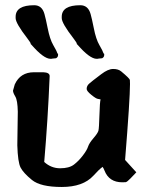

<svg xmlns="http://www.w3.org/2000/svg" viewBox="-20 -705 572 742"><path d="M290.3 -684.8Q320.8 -684.8 330.2 -650.5Q334.9 -634.1 342.4 -596.7Q350.8 -553.3 364.2 -530.6Q377.5 -507.8 379.9 -499.2L382.7 -496.6V-492.3Q382.7 -484.2 374.7 -479.9L361.6 -478.6L356.4 -477.7H353.6Q326.9 -477.7 279.5 -532.3L276.7 -534.9V-537Q276.7 -539.6 264.1 -556.4Q218.6 -615.2 218.6 -635V-635.4V-640.1Q218.6 -684.8 290.3 -684.8ZM112.1 -684.8Q142.6 -684.8 151.9 -650.5Q156.6 -634.1 164.1 -596.7Q172.6 -553.3 185.9 -530.6Q199.3 -507.8 201.6 -499.2L204.4 -496.6V-492.3Q204.4 -484.2 196.5 -479.9L183.4 -478.6L178.2 -477.7H175.4Q148.7 -477.7 101.3 -532.3L98.5 -534.9V-537Q98.5 -539.6 85.9 -556.4Q40.4 -615.2 40.4 -635V-635.4V-640.1Q40.4 -684.8 112.1 -684.8ZM448.2 -429.2Q481 -401.9 481.9 -396Q482.4 -391.6 482.4 -380.4Q482.4 -322.3 463.4 -86.9L506.8 -39.1L484.4 -15.6Q470.7 -1.5 465.8 -1Q460 -0.5 452.6 -0.5Q401.4 -0.5 383.8 -45.9Q379.9 -55.7 376.5 -60.1Q362.3 -49.8 340.8 -25.9Q300.8 17.6 218.8 17.6Q136.7 17.6 103.5 -9.5Q70.3 -36.6 59.6 -57.4Q48.8 -78.1 46.9 -143.6L48.8 -273.4Q47.9 -317.4 39.1 -332Q30.3 -346.7 30.3 -354.5V-355L37.1 -378.9Q58.6 -425.8 111.3 -425.8H147.5Q171.9 -424.8 171.9 -411.1V-410.6Q165 -243.2 150.9 -79.1Q177.7 -54.7 212.4 -54.7Q247.1 -54.7 265.6 -68.8Q284.2 -83 300 -103.8Q315.9 -124.5 320.3 -138.2Q324.7 -151.9 341.3 -171.1Q357.9 -190.4 360.4 -200Q362.8 -209.5 364.3 -260.3Q365.7 -311 368.7 -320.8Q365.7 -321.8 358.4 -322.8Q351.1 -323.7 333 -338.4Q314.9 -353 314.9 -361.3Q314.9 -373.5 325 -382.1Q335 -390.6 339.8 -394.3Q344.7 -397.9 371.1 -418.2Q397.5 -438.5 417.2 -438.5Q437 -438.5 448.2 -429.2Z"/></svg>

Font: Drukaatie burti
Style: Demi
Weight: 600
Version: Version 0.14